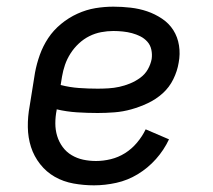

<svg xmlns="http://www.w3.org/2000/svg" viewBox="-20 -548 640 576"><path d="M262 8Q231 8 200.5 2.5Q170 -3 144.5 -17.5Q119 -32 100.5 -55.5Q82 -79 73 -107Q64 -135 63.5 -166.5Q63 -198 69 -230L85 -330Q90 -357 99.5 -383.5Q109 -410 124.5 -433.5Q140 -457 163 -476Q186 -495 212.5 -507Q239 -519 266 -523.5Q293 -528 320 -528Q346 -528 372 -525Q398 -522 421.5 -514Q445 -506 466 -492Q487 -478 500 -457.5Q513 -437 517 -411.5Q521 -386 516 -360Q512 -335 500 -310.5Q488 -286 468 -268Q448 -250 423.5 -238.5Q399 -227 374 -220Q349 -213 323.5 -211Q298 -209 273 -209Q242 -209 211 -211Q180 -213 150 -220V-218Q146 -198 146 -178Q146 -158 151.5 -140Q157 -122 168 -107Q179 -92 195 -82.5Q211 -73 229.5 -69Q248 -65 268 -65Q290 -65 312.5 -70.5Q335 -76 355 -88.5Q375 -101 391 -120Q407 -139 417 -160L487 -130Q472 -98 448 -71Q424 -44 393.5 -25.5Q363 -7 329 0.5Q295 8 262 8ZM273 -282Q289 -282 305.5 -283Q322 -284 338 -287.5Q354 -291 370 -297.5Q386 -304 400.5 -314.5Q415 -325 423.5 -340Q432 -355 435 -371Q437 -385 434 -399Q431 -413 422 -423Q413 -433 401 -439Q389 -445 376 -448.5Q363 -452 348.5 -453.5Q334 -455 320 -455Q302 -455 283.5 -451.5Q265 -448 248 -439.5Q231 -431 216.5 -417.5Q202 -404 191.5 -387.5Q181 -371 175 -353.5Q169 -336 166 -318L162 -293Q189 -286 217 -284Q245 -282 273 -282Z"/></svg>

Font: Iosevka HT Extended
Style: Italic
Weight: 400
Width: 7
Italic angle: -9°
Monospace: yes
Designer: Belleve Invis
Foundry: Belleve Invis
Version: Version 32.3.0; ttfautohint (v1.8.4)